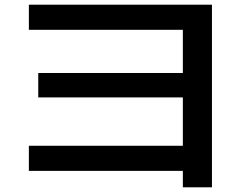

<svg xmlns="http://www.w3.org/2000/svg" viewBox="-20 -749 1040 818"><path d="M759 49V-21H103V-128H759V-334H143V-438H759V-622H103V-729H883V49Z"/></svg>

Font: M PLUS 1 SemiBold
Style: Regular
Weight: 600
Designer: Coji Morishita
Foundry: UNDERFOREST DESIGN
Version: Version 1.001